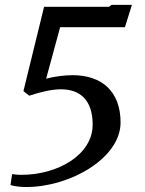

<svg xmlns="http://www.w3.org/2000/svg" viewBox="-20 -587 585 776"><path d="M28.8 116.7 22.5 160.6C42 167.5 69.8 168.9 85.9 168.9C264.2 168.9 467.3 51.8 467.3 -91.8C467.3 -217.3 392.1 -283.2 272.9 -283.2C242.2 -283.2 198.7 -277.8 166.5 -269L223.1 -477.1H484.9L513.2 -567.4H431.2L420.4 -559.6H158.2L74.7 -218.8L98.1 -200.2C146.5 -216.3 190.9 -226.1 226.1 -226.1C301.3 -226.1 354.5 -185.1 354.5 -83C354.5 38.6 213.4 119.6 67.4 119.6C56.2 119.6 43.9 119.1 28.8 116.7Z"/></svg>

Font: Merriweather
Style: Italic
Weight: 400
Italic angle: -7.5°
Designer: Eben Sorkin
Foundry: Eben Sorkin
Version: Version 1.001